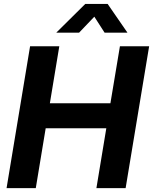

<svg xmlns="http://www.w3.org/2000/svg" viewBox="-20 -965 785 985"><path d="M13.7 0 134.3 -727.5H284.2L235.8 -435.1H546.4L595.2 -727.5H745.1L624.5 0H474.6L525.4 -307.1H214.4L163.6 0ZM385.7 -797.4H269.5V-798.3L417.5 -944.8H532.2L633.3 -798.3V-797.4H516.6L463.9 -879.4Z"/></svg>

Font: Inter 28pt
Style: Bold Italic
Weight: 700
Italic angle: -9.3988°
Designer: Rasmus Andersson
Foundry: rsms
Version: Version 4.001;git-66647c0bb